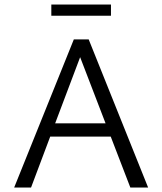

<svg xmlns="http://www.w3.org/2000/svg" viewBox="-20 -833 721 853"><path d="M473 -813V-763H208V-813ZM559 0 472 -226H203L118 0H43L308 -658H374L638 0ZM225 -285H449L336 -579Z"/></svg>

Font: EauTestInfant
Style: Regular
Weight: 400
Designer: Christian Thalmann (Catharsis Fonts)
Version: Version 0.001;PS 000.001;hotconv 1.0.88;makeotf.lib2.5.64775